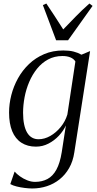

<svg xmlns="http://www.w3.org/2000/svg" viewBox="-20 -822 550 1090"><path d="M402 42.5Q394.5 93.5 372.5 132Q350.5 170.5 318.2 196.2Q286 222 246.2 235Q206.5 248 163 248Q144 248 120 245Q96 242 74 236.5Q52 231 38.5 223L63 152Q74.5 165.5 93.2 179Q112 192.5 134.5 201.5Q157 210.5 179 210.5Q219 210.5 249.5 194.2Q280 178 300.2 141Q320.5 104 330.5 42L354 -110Q340 -79 314.2 -51.5Q288.5 -24 255.2 -6.8Q222 10.5 184 10.5Q136 10.5 101.5 -11.8Q67 -34 49.2 -77.2Q31.5 -120.5 31.5 -183Q31.5 -232 44.2 -282Q57 -332 82.2 -377.5Q107.5 -423 144.8 -458.5Q182 -494 230.8 -514.8Q279.5 -535.5 339.5 -535.5Q373.5 -535.5 398 -529.2Q422.5 -523 442.5 -511.5L491.5 -532ZM408 -473Q398.5 -488.5 379.5 -496.2Q360.5 -504 335 -504Q289 -504 253 -484.5Q217 -465 190.2 -431.8Q163.5 -398.5 145.8 -356.8Q128 -315 119.5 -269.8Q111 -224.5 111 -182Q111 -144 117 -115.8Q123 -87.5 134.2 -68.8Q145.5 -50 161.8 -40.8Q178 -31.5 199 -31.5Q232.5 -31.5 265.5 -50.2Q298.5 -69 324.5 -100.8Q350.5 -132.5 362.5 -172ZM298.5 -593.5 223.5 -793 243 -802Q265 -769 289 -732.8Q313 -696.5 339 -655Q373 -690 407.8 -726Q442.5 -762 487.5 -802L505.5 -788.5L366.5 -593.5Z"/></svg>

Font: Merriweather 96pt Light
Style: Italic
Weight: 300
Italic angle: -7.8°
Version: Version 2.101